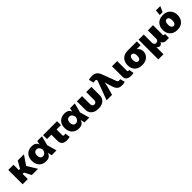

<svg xmlns="http://www.w3.org/2000/svg" viewBox="537 -2845 5127 5127"><g transform="rotate(-45 3100.5 -281.0)"><path d="M244.6 -541V0H48.3V-541ZM639.6 -541 404.3 -195.8H207L203.6 -339.4H290.5L404.8 -541ZM397 0 291.5 -204.6 457.5 -284.7 632.3 0Z M932.6 11.7Q850.6 11.7 790 -23.2Q729.5 -58.1 696.5 -121.1Q663.6 -184.1 663.6 -269Q663.6 -354.5 696.5 -417Q729.5 -479.5 790.3 -513.9Q851.1 -548.3 934.1 -548.3Q992.7 -548.3 1030 -532Q1067.4 -515.6 1088.4 -489.3Q1109.4 -462.9 1120.1 -431.6Q1130.9 -400.4 1136.2 -371.1H1190.9L1249.5 -276.9L1327.6 0H1145L1085.4 -272Q1078.6 -304.2 1067.6 -327.9Q1056.6 -351.6 1041.7 -366.9Q1026.9 -382.3 1007.8 -390.1Q988.8 -397.9 965.8 -397.9Q933.1 -397.9 909.9 -382.8Q886.7 -367.7 874.8 -339.6Q862.8 -311.5 862.8 -271Q862.8 -230.5 874.3 -201.9Q885.7 -173.3 908.2 -158.2Q930.7 -143.1 961.9 -143.1Q986.3 -143.1 1006.3 -151.6Q1026.4 -160.2 1042 -176.3Q1057.6 -192.4 1068.6 -215.8Q1079.6 -239.3 1085.4 -269L1141.1 -541H1320.8L1249.5 -269L1190.4 -177.7H1132.3Q1126.5 -147.5 1116.9 -114.5Q1107.4 -81.5 1087.4 -52.7Q1067.4 -23.9 1030.5 -6.1Q993.7 11.7 932.6 11.7Z M1714.4 6.8Q1621.1 6.8 1574.5 -34.2Q1527.8 -75.2 1527.8 -156.7V-393.6H1361.8V-541H1890.1V-393.6H1724.1V-177.7Q1724.1 -159.7 1732.9 -151.1Q1741.7 -142.6 1762.7 -142.6Q1772.5 -142.6 1789.1 -144.3Q1805.7 -146 1812.5 -147.5L1832 -5.9Q1799.8 1.5 1770.5 4.2Q1741.2 6.8 1714.4 6.8Z M2171.9 11.7Q2089.8 11.7 2029.3 -23.2Q1968.8 -58.1 1935.8 -121.1Q1902.8 -184.1 1902.8 -269Q1902.8 -354.5 1935.8 -417Q1968.8 -479.5 2029.5 -513.9Q2090.3 -548.3 2173.3 -548.3Q2231.9 -548.3 2269.3 -532Q2306.6 -515.6 2327.6 -489.3Q2348.6 -462.9 2359.4 -431.6Q2370.1 -400.4 2375.5 -371.1H2430.2L2488.8 -276.9L2566.9 0H2384.3L2324.7 -272Q2317.9 -304.2 2306.9 -327.9Q2295.9 -351.6 2281 -366.9Q2266.1 -382.3 2247.1 -390.1Q2228 -397.9 2205.1 -397.9Q2172.4 -397.9 2149.2 -382.8Q2126 -367.7 2114 -339.6Q2102.1 -311.5 2102.1 -271Q2102.1 -230.5 2113.5 -201.9Q2125 -173.3 2147.5 -158.2Q2169.9 -143.1 2201.2 -143.1Q2225.6 -143.1 2245.6 -151.6Q2265.6 -160.2 2281.2 -176.3Q2296.9 -192.4 2307.9 -215.8Q2318.8 -239.3 2324.7 -269L2380.4 -541H2560.1L2488.8 -269L2429.7 -177.7H2371.6Q2365.7 -147.5 2356.2 -114.5Q2346.7 -81.5 2326.7 -52.7Q2306.6 -23.9 2269.8 -6.1Q2232.9 11.7 2171.9 11.7Z M2912.6 7.8Q2829.6 7.8 2768.3 -20.5Q2707 -48.8 2673.3 -100.8Q2639.6 -152.8 2639.6 -223.6V-541H2835.9V-236.8Q2835.9 -210.4 2845.7 -191.2Q2855.5 -171.9 2873 -161.6Q2890.6 -151.4 2913.1 -151.4Q2936 -151.4 2953.4 -161.6Q2970.7 -171.9 2980.5 -191.2Q2990.2 -210.4 2990.2 -236.8V-541H3186V-223.6Q3186 -152.8 3152.6 -100.8Q3119.1 -48.8 3057.6 -20.5Q2996.1 7.8 2912.6 7.8Z M3219.7 0 3421.9 -541 3420.9 -551.3Q3419.4 -569.8 3410.9 -578.9Q3402.3 -587.9 3384.3 -589.1Q3366.2 -590.3 3336.4 -584.5L3307.6 -580.6L3272 -721.7Q3296.4 -729 3331.8 -733.4Q3367.2 -737.8 3401.4 -737.8Q3455.6 -737.8 3496.8 -722.2Q3538.1 -706.5 3568.4 -672.6Q3598.6 -638.7 3619.6 -582.5L3771 -180.7Q3778.3 -161.1 3789.3 -150.6Q3800.3 -140.1 3815.4 -137.5Q3830.6 -134.8 3849.6 -137.7L3875.5 -142.6L3911.1 -5.9Q3888.7 1.5 3856.4 6.3Q3824.2 11.2 3792.5 11.2Q3742.7 11.2 3703.6 -4.4Q3664.6 -20 3636.5 -54.2Q3608.4 -88.4 3590.8 -145L3559.6 -244.1Q3542.5 -298.8 3529.3 -355.5Q3516.1 -412.1 3503.4 -477.5H3542.5Q3529.8 -412.1 3520.3 -355.7Q3510.7 -299.3 3495.1 -244.1L3425.3 0Z M4160.2 2.4Q4057.6 2.4 4010.7 -36.1Q3963.9 -74.7 3963.9 -159.2V-541H4160.2V-177.7Q4160.2 -161.1 4169.4 -152.3Q4178.7 -143.6 4196.3 -143.6Q4205.1 -143.6 4210.7 -144Q4216.3 -144.5 4220.2 -146L4243.7 -9.8Q4231.4 -5.9 4210.2 -1.7Q4189 2.4 4160.2 2.4Z M4559.6 10.3Q4471.7 10.3 4408.2 -23.7Q4344.7 -57.6 4310.8 -119.6Q4276.9 -181.6 4276.9 -265.1Q4276.9 -348.6 4310.5 -410.6Q4344.2 -472.7 4407.5 -506.8Q4470.7 -541 4558.6 -541H4903.3V-397.5H4665.5L4558.6 -393.6Q4533.2 -393.6 4514.9 -379.2Q4496.6 -364.7 4486.6 -336.4Q4476.6 -308.1 4476.6 -265.1Q4476.6 -223.6 4486.6 -195.1Q4496.6 -166.5 4515.4 -151.9Q4534.2 -137.2 4559.6 -137.2Q4584.5 -137.2 4603 -151.9Q4621.6 -166.5 4631.6 -195.1Q4641.6 -223.6 4641.6 -265.1Q4641.6 -308.1 4631.6 -336.4Q4621.6 -364.7 4603 -379.2Q4584.5 -393.6 4559.6 -393.6V-442.4Q4620.6 -442.4 4672.1 -429.4Q4723.6 -416.5 4761.2 -389.9Q4798.8 -363.3 4819.6 -323.7Q4840.3 -284.2 4840.3 -231Q4840.3 -164.1 4806.9 -109.4Q4773.4 -54.7 4710.4 -22.2Q4647.5 10.3 4559.6 10.3Z M4967.8 204.1V-541H5163.1V-230.5Q5163.1 -204.1 5172.9 -185.1Q5182.6 -166 5200.4 -155.8Q5218.3 -145.5 5241.7 -145.5Q5265.6 -145.5 5283 -155.8Q5300.3 -166 5310.1 -185.1Q5319.8 -204.1 5319.8 -230.5V-541H5515.1V-180.7Q5515.1 -165.5 5523.2 -157Q5531.2 -148.4 5546.4 -148.4H5574.7V0H5475.1Q5401.4 0 5365.5 -40Q5329.6 -80.1 5329.6 -154.3V-203.6H5356.9Q5356.9 -148.9 5347.7 -112.5Q5338.4 -76.2 5322.8 -54.9Q5307.1 -33.7 5288.1 -24.7Q5269 -15.6 5249.5 -15.6Q5228.5 -15.6 5208.5 -24.7Q5188.5 -33.7 5171.9 -54.9Q5155.3 -76.2 5145.5 -112.5Q5135.7 -148.9 5135.7 -203.6H5163.1V204.1Z M5890.1 10.3Q5802.2 10.3 5738.8 -24.9Q5675.3 -60.1 5641.4 -122.8Q5607.4 -185.5 5607.4 -269Q5607.4 -353 5641.4 -415.8Q5675.3 -478.5 5738.8 -513.4Q5802.2 -548.3 5890.1 -548.3Q5978 -548.3 6041 -513.4Q6104 -478.5 6137.9 -415.8Q6171.9 -353 6171.9 -269Q6171.9 -185.5 6137.9 -122.8Q6104 -60.1 6041 -24.9Q5978 10.3 5890.1 10.3ZM5890.1 -137.2Q5915 -137.2 5933.6 -152.8Q5952.1 -168.5 5962.2 -198.2Q5972.2 -228 5972.2 -270Q5972.2 -312.5 5962.2 -341.6Q5952.1 -370.6 5933.6 -385.7Q5915 -400.9 5890.1 -400.9Q5864.7 -400.9 5845.9 -385.7Q5827.1 -370.6 5817.1 -341.6Q5807.1 -312.5 5807.1 -270Q5807.1 -228 5817.1 -198.2Q5827.1 -168.5 5845.9 -152.8Q5864.7 -137.2 5890.1 -137.2ZM5833 -606.9 5848.6 -766.1H6012.7L5942.4 -606.9Z"/></g></svg>

Font: Inter 17pt Black
Style: Regular
Weight: 900
Version: Version 4.001;git-66647c0bb